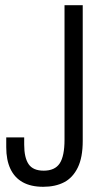

<svg xmlns="http://www.w3.org/2000/svg" viewBox="-20 -706 394 738"><path d="M146 12Q99 12 67.5 -5.5Q36 -23 20 -57Q4 -91 4 -140V-178H73V-150Q73 -100 90 -75Q107 -50 148 -50Q191 -50 209.5 -78Q228 -106 228 -169V-686H298V-164Q298 -101 279 -62Q260 -23 226.5 -5.5Q193 12 146 12Z"/></svg>

Font: Archivo ExtraCondensed Light
Style: Regular
Weight: 300
Width: 2
Designer: Hector Gatti
Foundry: Omnibus-Type
Version: Version 2.001